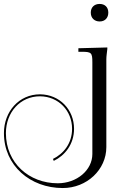

<svg xmlns="http://www.w3.org/2000/svg" viewBox="-363 -707 631 975"><path d="M143 -687C115 -687 98 -669 98 -643C98 -615 117 -598 143 -598C171 -598 187 -617 187 -643C187 -671 169 -687 143 -687ZM106 75C106 157.1 27.2 223.7 -69.8 223.7C-215.1 223.7 -333 120.7 -333 -31C-333 -137 -260 -218 -160 -218H-159C-66 -217 3 -145 3 -53C3 22 -41 74 -94 100L-90 110C-34 83 13 26 13 -53C13 -150 -60 -227 -159 -228H-160C-266 -228 -343 -141 -343 -31C-343 134 -209.1 247.9 -44.1 247.9C78 247.9 177 154.8 177 40V-405C177 -423 180 -438 182 -458V-466L35 -462V-444H53C101 -444 106 -439 106 -391Z"/></svg>

Font: FoglihtenNo04
Style: Regular
Weight: 500
Designer: gluk (gluksza@wp.pl)
Foundry: gluk (gluksza@wp.pl)
Version: Version 0.70